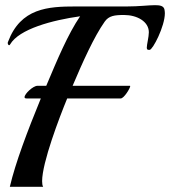

<svg xmlns="http://www.w3.org/2000/svg" viewBox="-20 -723 658 743"><path d="M616 -688C612 -700 600 -703 580 -703C555 -703 518 -698 471 -698H307C299 -698 288 -698 273 -698C166 -698 60 -692 11 -561C10 -559 10 -558 10 -556C10 -552 13 -548 15 -548C17 -548 18 -549 19 -551C54 -611 183 -645 290 -660C243 -591 202 -493 159 -391H125C108 -391 75 -360 75 -347C75 -344 77 -342 83 -342H138C86 -215 40 -94 18 0H147C144 -5 143 -13 143 -22C143 -94 210 -269 240 -342H447C460 -342 484 -382 484 -390C484 -390 483 -391 483 -391H261C300 -483 344 -581 385 -639C401 -662 423 -665 460 -665C510 -665 556 -640 556 -598C556 -580 548 -551 548 -538C548 -530 553 -530 559 -530C571 -530 618 -621 618 -672C618 -678 617 -683 616 -688Z"/></svg>

Font: Playball
Style: Regular
Weight: 400
Designer: Robert E. Leuschke
Foundry: Robert E. Leuschke
Version: Version 1.001